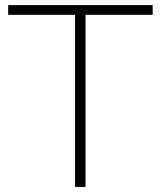

<svg xmlns="http://www.w3.org/2000/svg" viewBox="-20 -732 630 752"><path d="M274 0V-674H12V-712H578V-674H315V0Z"/></svg>

Font: Muli ExtraLight
Style: Regular
Weight: 250
Designer: Vernon Adams
Foundry: Vernon Adams
Version: Version 2.100; ttfautohint (v1.8.1.43-b0c9)